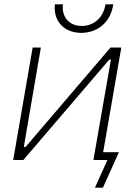

<svg xmlns="http://www.w3.org/2000/svg" viewBox="-20 -740 639 888"><path d="M41 0H88L485 -464H493L412 0H477L419 128H456L530 -36H457L541 -520H491L98 -60H90L169 -520H131ZM355 -588C433 -588 492 -638 504 -720H468C458 -657 413 -620 358 -620C300 -620 264 -662 271 -720H234C225 -643 277 -588 355 -588Z"/></svg>

Font: Fixel Text 20240404 ExtraLight
Style: Italic
Weight: 200
Width: 4
Italic angle: -10°
Designer: AlfaBravo + MacPaw
Foundry: Kyrylo Tkachov, Marchela Mozhyna, Serhii Makarenko, Maria Weinstein, Zakhar Kryvoshyya
Version: Version 1.211;Glyphs 3.2 (3225)